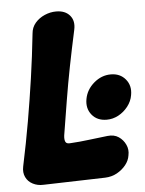

<svg xmlns="http://www.w3.org/2000/svg" viewBox="-51 -724 591 780"><g transform="rotate(-5 244.5 -333.5)"><path d="M374 -226Q335 -226 313.5 -252.5Q292 -279 299 -317Q306 -355 337 -381.5Q368 -408 406 -408Q444 -408 466 -381.5Q488 -355 481 -317Q477 -292 460.5 -271Q444 -250 421.5 -238Q399 -226 374 -226ZM94 15Q71 16 51.5 6Q32 -4 23 -23Q14 -42 19 -66Q39 -160 54 -247Q69 -334 81.5 -420.5Q94 -507 104 -601Q106 -626 121.5 -644Q137 -662 160 -672Q183 -682 207 -682Q244 -682 263 -659.5Q282 -637 274 -601Q257 -523 243.5 -454.5Q230 -386 219 -318.5Q208 -251 196 -177Q194 -160 198.5 -151Q203 -142 220 -144Q256 -146 295 -151Q334 -156 371 -160Q398 -163 416.5 -150.5Q435 -138 444.5 -117.5Q454 -97 449 -74Q446 -53 431.5 -35Q417 -17 395.5 -5Q374 7 347 8Z"/></g></svg>

Font: Winky Sans
Style: Bold Italic
Weight: 700
Italic angle: -8.97852°
Designer: Simon Atzbach
Foundry: typofactur
Version: Version 1.205